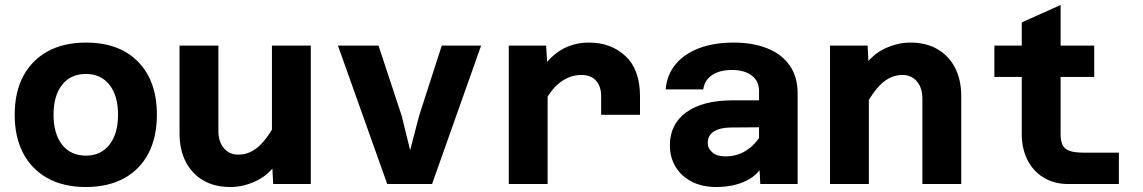

<svg xmlns="http://www.w3.org/2000/svg" viewBox="-20 -739 4590 771"><path d="M325 12Q236 12 172 -23Q108 -58 73.5 -123Q39 -188 39 -278Q39 -369 73.5 -433.5Q108 -498 172 -533Q236 -568 325 -568Q459 -568 534.5 -491Q610 -414 610 -278Q610 -188 576 -123Q542 -58 478 -23Q414 12 325 12ZM325 -114Q385 -114 419.5 -158Q454 -202 454 -278Q454 -355 419.5 -398.5Q385 -442 325 -442Q264 -442 229.5 -398.5Q195 -355 195 -278Q195 -202 229.5 -158Q264 -114 325 -114Z M857 -556V-213Q857 -170 879 -144Q901 -118 937 -118Q978 -118 1012.5 -145.5Q1047 -173 1085 -240L1107 -108Q1069 -43 1015 -15.5Q961 12 905 12Q841 12 795.5 -15Q750 -42 725.5 -90Q701 -138 701 -203V-556ZM1228 -556V0H1077L1072 -99V-556Z M1535 0 1337 -556H1500L1593 -274L1627 -136L1663 -274L1754 -556H1912L1715 0Z M2394 -278V-353Q2394 -391 2374 -414.5Q2354 -438 2314 -438Q2269 -438 2229 -408Q2189 -378 2153 -304L2137 -435Q2163 -479 2194 -508.5Q2225 -538 2262.5 -553Q2300 -568 2345 -568Q2434 -568 2492 -513.5Q2550 -459 2550 -353V-278ZM2023 0V-556H2173L2179 -456V0Z M3033 0 3028 -100V-374Q3028 -413 2999 -435.5Q2970 -458 2919 -458Q2870 -458 2839.5 -437.5Q2809 -417 2804 -380H2653Q2658 -439 2693 -481Q2728 -523 2787.5 -545.5Q2847 -568 2926 -568Q3004 -568 3062 -544.5Q3120 -521 3151.5 -475.5Q3183 -430 3183 -364V0ZM2855 12Q2800 12 2758 -9.5Q2716 -31 2693 -69Q2670 -107 2670 -155Q2670 -241 2736.5 -288.5Q2803 -336 2920 -336H3043V-228L2916 -227Q2873 -227 2847.5 -211.5Q2822 -196 2822 -165Q2822 -143 2840.5 -127Q2859 -111 2893 -111Q2940 -111 2976.5 -134.5Q3013 -158 3037 -199L3054 -94Q3029 -39 2977.5 -13.5Q2926 12 2855 12Z M3684 0V-343Q3684 -386 3662 -412Q3640 -438 3604 -438Q3563 -438 3528.5 -410.5Q3494 -383 3456 -316L3434 -448Q3472 -513 3526 -540.5Q3580 -568 3636 -568Q3700 -568 3745.5 -541Q3791 -514 3815.5 -466Q3840 -418 3840 -353V0ZM3313 0V-556H3464L3469 -457V0Z M4270 0Q4214 0 4171.5 -25.5Q4129 -51 4106 -96.5Q4083 -142 4083 -200V-649L4239 -719V-200Q4239 -174 4246.5 -157.5Q4254 -141 4274.5 -133.5Q4295 -126 4332 -126H4473V0ZM3973 -430V-556H4374V-430Z"/></svg>

Font: Azeret Mono
Style: Bold
Weight: 700
Designer: Martin Vácha
Foundry: Displaay
Version: Version 1.002